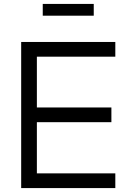

<svg xmlns="http://www.w3.org/2000/svg" viewBox="-20 -959 652 979"><path d="M88 -745H568V-670H168V-411H548V-336H168V-75H568V0H88ZM198 -939H458V-879H198Z"/></svg>

Font: Eudoxus Sans
Style: Regular
Weight: 400
Designer: Stijn de Vries
Foundry: tokotype
Version: Version 2.005